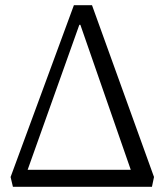

<svg xmlns="http://www.w3.org/2000/svg" viewBox="-20 -723 637 743"><path d="M30 0 21 -38 266 -703H336L576 -38L568 0ZM87 -66H486L291 -627H287Z"/></svg>

Font: Literata 18pt Light
Style: Regular
Weight: 300
Designer: Latin by Veronika Burian and Jose Scaglione. Greek by Irene Vlachou. Cyrillic by Vera Evstafieva.
Foundry: TypeTogether
Version: Version 3.103;gftools[0.9.29]